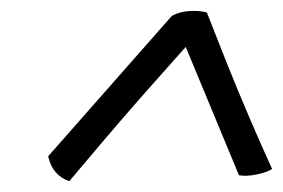

<svg xmlns="http://www.w3.org/2000/svg" viewBox="-20 -718 523 355"><path d="M297.8 -688.7Q312.3 -696.6 330.8 -697.6Q349.3 -698.6 362.4 -695Q378.3 -654 399 -602.3Q419.7 -550.6 441.9 -498.8Q464.1 -447.1 483.1 -405.6Q474 -399.5 454.9 -395.5Q435.9 -391.4 421.8 -394L323.4 -631.2Q286.6 -590.2 248 -546.4Q209.5 -502.6 173.9 -460.8Q138.4 -418.9 108.1 -383Q76.9 -393.7 69 -429Z"/></svg>

Font: Vollkorn
Style: Italic
Weight: 400
Italic angle: -11°
Designer: Friedrich Althausen
Foundry: Friedrich Althausen
Version: Version 5.001